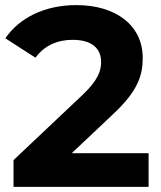

<svg xmlns="http://www.w3.org/2000/svg" viewBox="-20 -732 630 752"><path d="M261 -132 422 -284C520 -375 539 -437 539 -505C539 -632 435 -712 279 -712C153 -712 55 -661 1 -582L119 -506C153 -553 204 -576 264 -576C338 -576 376 -544 376 -489C376 -455 365 -419 303 -360L33 -105V0H562V-132Z"/></svg>

Font: Montserrat Lite
Style: Bold
Weight: 700
Designer: Julieta Ulanovsky
Foundry: Julieta Ulanovsky
Version: Version 7.200;PS 007.200;hotconv 1.0.88;makeotf.lib2.5.64775